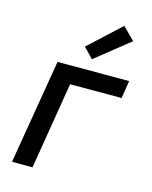

<svg xmlns="http://www.w3.org/2000/svg" viewBox="-116 -846 731 922"><g transform="rotate(15 250.0 -385.0)"><path d="M34 0 121 -520H477L463 -432H207L136 0ZM277 -575 229 -625 386 -770 446 -710Z"/></g></svg>

Font: Iosevka SS04 Semibold Oblique
Style: Regular
Weight: 600
Italic angle: -9°
Monospace: yes
Designer: Belleve Invis
Foundry: Belleve Invis
Version: Version 19.0.0; ttfautohint (v1.8.4)